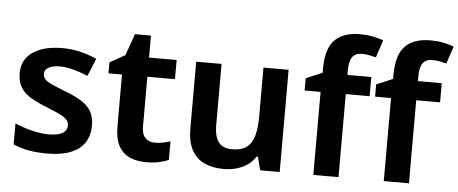

<svg xmlns="http://www.w3.org/2000/svg" viewBox="-51 -887 2429 1018"><g transform="rotate(5 1163.5 -377.5)"><path d="M453 -158Q453 -106 428.5 -68Q404 -30 354 -10Q304 10 230 10Q173 10 130 2Q87 -6 48 -23V-135Q89 -116 138.5 -104Q188 -92 228 -92Q279 -92 302.5 -107Q326 -122 326 -148Q326 -164 315.5 -177Q305 -190 277.5 -203.5Q250 -217 200 -237Q151 -256 116.5 -277.5Q82 -299 64.5 -328.5Q47 -358 47 -402Q47 -476 105.5 -515Q164 -554 260 -554Q312 -554 357 -543Q402 -532 445 -513L406 -419Q368 -435 329 -445.5Q290 -456 257 -456Q218 -456 196.5 -443.5Q175 -431 175 -410Q175 -393 186 -381Q197 -369 224.5 -356.5Q252 -344 301 -325Q351 -306 384.5 -284.5Q418 -263 435.5 -233.5Q453 -204 453 -158Z M793 -97Q815 -97 836.5 -101.5Q858 -106 875 -112V-13Q854 -3 824 3.5Q794 10 756 10Q709 10 671 -5.5Q633 -21 610.5 -59.5Q588 -98 588 -168V-442H516V-500L597 -546L638 -661H723V-544H870V-442H723V-175Q723 -136 742 -116.5Q761 -97 793 -97Z M1466 -544V0H1362L1344 -70H1336Q1319 -42 1292.5 -24.5Q1266 -7 1234 1.5Q1202 10 1168 10Q1108 10 1064.5 -10.5Q1021 -31 997.5 -75Q974 -119 974 -189V-544H1109V-218Q1109 -158 1131.5 -128Q1154 -98 1204 -98Q1253 -98 1281 -119Q1309 -140 1320.5 -181Q1332 -222 1332 -281V-544Z M1906 -442H1779V0H1645V-442H1560V-507L1647 -544V-566Q1647 -671 1692 -718Q1737 -765 1827 -765Q1864 -765 1894 -759Q1924 -753 1952 -743L1921 -650Q1906 -654 1886.5 -658Q1867 -662 1846 -662Q1812 -662 1795.5 -640Q1779 -618 1779 -570V-544H1906Z M2281 -442H2154V0H2020V-442H1935V-507L2022 -544V-566Q2022 -671 2067 -718Q2112 -765 2202 -765Q2239 -765 2269 -759Q2299 -753 2327 -743L2296 -650Q2281 -654 2261.5 -658Q2242 -662 2221 -662Q2187 -662 2170.5 -640Q2154 -618 2154 -570V-544H2281Z"/></g></svg>

Font: Noto Sans Oriya SemiBold
Style: Regular
Weight: 600
Version: Version 2.003